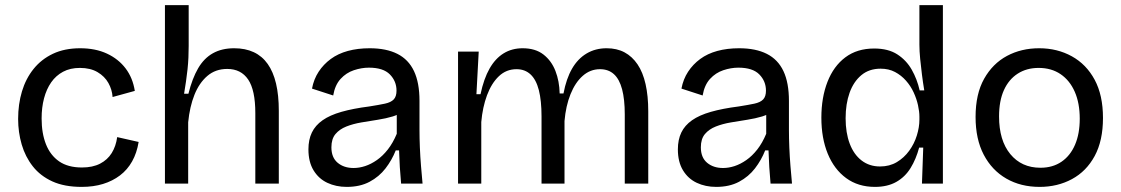

<svg xmlns="http://www.w3.org/2000/svg" viewBox="-20 -719 4391 752"><path d="M300 13Q232 13 185 -8.5Q138 -30 108.5 -67.5Q79 -105 65 -153Q51 -201 51 -253Q51 -311 66 -361Q81 -411 111.5 -449Q142 -487 187.5 -508.5Q233 -530 294 -530Q354 -530 399 -509Q444 -488 472 -451Q500 -414 508 -363L421 -339Q419 -368 404.5 -394Q390 -420 362 -436.5Q334 -453 293 -453Q255 -453 227 -438Q199 -423 180.5 -396.5Q162 -370 152.5 -334Q143 -298 143 -255Q143 -197 160 -154Q177 -111 211.5 -87Q246 -63 301 -63Q343 -63 372 -78Q401 -93 417.5 -119.5Q434 -146 439 -182L523 -163Q516 -120 497.5 -87Q479 -54 450 -32Q421 -10 383.5 1.5Q346 13 300 13Z M626 0V-310V-699H719V-539Q719 -517 718 -494Q717 -471 714.5 -447.5Q712 -424 708.5 -400Q705 -376 701 -352H718Q733 -412 756 -451.5Q779 -491 814 -510.5Q849 -530 897 -530Q985 -530 1028.5 -468.5Q1072 -407 1072 -285V0H980V-276Q980 -366 952 -407.5Q924 -449 870 -449Q824 -449 792 -421.5Q760 -394 741.5 -347.5Q723 -301 717 -240V0Z M1338 13Q1296 13 1262 -3Q1228 -19 1208 -52Q1188 -85 1188 -134Q1188 -172 1201.5 -200Q1215 -228 1243.5 -248Q1272 -268 1317.5 -281Q1363 -294 1426 -302Q1464 -308 1487.5 -313Q1511 -318 1522 -329.5Q1533 -341 1533 -364Q1533 -401 1507 -427.5Q1481 -454 1425 -454Q1396 -454 1366 -444Q1336 -434 1314 -410Q1292 -386 1285 -345L1202 -372Q1209 -409 1228 -438Q1247 -467 1275.5 -488Q1304 -509 1342.5 -519.5Q1381 -530 1428 -530Q1493 -530 1536.5 -508Q1580 -486 1601.5 -440.5Q1623 -395 1623 -324V-210Q1623 -178 1624.5 -141.5Q1626 -105 1629 -68.5Q1632 -32 1635 0H1551Q1548 -32 1546 -64.5Q1544 -97 1543 -130H1530Q1515 -92 1490 -59.5Q1465 -27 1427.5 -7Q1390 13 1338 13ZM1365 -61Q1387 -61 1410 -68.5Q1433 -76 1456 -92Q1479 -108 1499 -133.5Q1519 -159 1534 -195V-291L1561 -287Q1545 -271 1518.5 -263Q1492 -255 1460 -250Q1428 -245 1395.5 -239.5Q1363 -234 1336.5 -223.5Q1310 -213 1294 -194Q1278 -175 1278 -142Q1278 -102 1302.5 -81.5Q1327 -61 1365 -61Z M1774 0V-317V-517H1855L1846 -350H1862Q1875 -411 1897.5 -450.5Q1920 -490 1952.5 -510Q1985 -530 2027 -530Q2077 -530 2108.5 -505.5Q2140 -481 2155.5 -441Q2171 -401 2172 -353H2187Q2198 -411 2220.5 -450Q2243 -489 2277.5 -509.5Q2312 -530 2356 -530Q2396 -530 2426 -514Q2456 -498 2477 -467Q2498 -436 2508.5 -389.5Q2519 -343 2519 -283V0H2427V-271Q2427 -330 2416.5 -369.5Q2406 -409 2384.5 -428.5Q2363 -448 2330 -448Q2292 -448 2262.5 -422Q2233 -396 2214.5 -350Q2196 -304 2191 -245V0H2101V-263Q2101 -325 2090.5 -366Q2080 -407 2058 -427.5Q2036 -448 2003 -448Q1963 -448 1934 -420.5Q1905 -393 1887.5 -346Q1870 -299 1865 -241V0Z M2785 13Q2743 13 2709 -3Q2675 -19 2655 -52Q2635 -85 2635 -134Q2635 -172 2648.5 -200Q2662 -228 2690.5 -248Q2719 -268 2764.5 -281Q2810 -294 2873 -302Q2911 -308 2934.5 -313Q2958 -318 2969 -329.5Q2980 -341 2980 -364Q2980 -401 2954 -427.5Q2928 -454 2872 -454Q2843 -454 2813 -444Q2783 -434 2761 -410Q2739 -386 2732 -345L2649 -372Q2656 -409 2675 -438Q2694 -467 2722.5 -488Q2751 -509 2789.5 -519.5Q2828 -530 2875 -530Q2940 -530 2983.5 -508Q3027 -486 3048.5 -440.5Q3070 -395 3070 -324V-210Q3070 -178 3071.5 -141.5Q3073 -105 3076 -68.5Q3079 -32 3082 0H2998Q2995 -32 2993 -64.5Q2991 -97 2990 -130H2977Q2962 -92 2937 -59.5Q2912 -27 2874.5 -7Q2837 13 2785 13ZM2812 -61Q2834 -61 2857 -68.5Q2880 -76 2903 -92Q2926 -108 2946 -133.5Q2966 -159 2981 -195V-291L3008 -287Q2992 -271 2965.5 -263Q2939 -255 2907 -250Q2875 -245 2842.5 -239.5Q2810 -234 2783.5 -223.5Q2757 -213 2741 -194Q2725 -175 2725 -142Q2725 -102 2749.5 -81.5Q2774 -61 2812 -61Z M3407 13Q3341 13 3294 -21.5Q3247 -56 3222 -117Q3197 -178 3197 -258Q3197 -337 3221 -398.5Q3245 -460 3291 -494.5Q3337 -529 3404 -529Q3459 -529 3494.5 -506Q3530 -483 3551 -446Q3572 -409 3582 -365H3600Q3595 -395 3591 -426.5Q3587 -458 3584 -488.5Q3581 -519 3581 -544V-699H3673V-254V0H3591L3596 -141H3580Q3568 -96 3546.5 -61Q3525 -26 3490.5 -6.5Q3456 13 3407 13ZM3427 -67Q3464 -67 3492.5 -84Q3521 -101 3541 -128.5Q3561 -156 3571 -188.5Q3581 -221 3581 -250V-262Q3581 -282 3575.5 -307Q3570 -332 3558.5 -357Q3547 -382 3528.5 -403Q3510 -424 3485.5 -437Q3461 -450 3429 -450Q3384 -450 3353.5 -424.5Q3323 -399 3307.5 -355.5Q3292 -312 3292 -256Q3292 -199 3308 -156.5Q3324 -114 3354.5 -90.5Q3385 -67 3427 -67Z M4052 13Q3978 13 3921.5 -19.5Q3865 -52 3833 -113Q3801 -174 3801 -261Q3801 -351 3834.5 -410.5Q3868 -470 3924 -500Q3980 -530 4050 -530Q4121 -530 4178 -498.5Q4235 -467 4267.5 -406.5Q4300 -346 4300 -257Q4300 -168 4267.5 -108Q4235 -48 4178.5 -17.5Q4122 13 4052 13ZM4055 -62Q4103 -62 4137.5 -85.5Q4172 -109 4190.5 -152Q4209 -195 4209 -254Q4209 -315 4189.5 -359.5Q4170 -404 4134 -428.5Q4098 -453 4048 -453Q4001 -453 3966 -430.5Q3931 -408 3912 -366Q3893 -324 3893 -263Q3893 -169 3937 -115.5Q3981 -62 4055 -62Z"/></svg>

Font: Bricolage Grotesque 17pt
Style: Regular
Weight: 400
Version: Version 1.001;gftools[0.9.33.dev8+g029e19f]